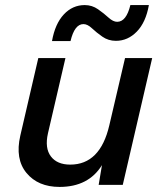

<svg xmlns="http://www.w3.org/2000/svg" viewBox="-20 -729 642 757"><path d="M309 -634Q274 -634 258 -567H185Q197 -635 231.5 -672Q266 -709 314 -709Q343 -709 366.5 -692.5Q390 -676 408 -659.5Q426 -643 442 -643Q478 -643 494 -709H567Q555 -641 519.5 -604.5Q484 -568 437 -568Q407 -568 383.5 -584.5Q360 -601 342.5 -617.5Q325 -634 309 -634ZM473 -500H580L464 0H369L382 -78Q329 8 215 8Q130 8 84.5 -47Q39 -102 60 -194L131 -500H238L169 -203Q156 -145 180.5 -112.5Q205 -80 257 -80Q375 -80 411 -235Z"/></svg>

Font: Elaine Sans Medium
Style: Italic
Weight: 500
Italic angle: -13°
Designer: Wei Huang
Foundry: Wei Huang
Version: Version 2.001;December 24, 2019;FontCreator 12.0.0.2547 64-b